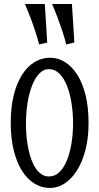

<svg xmlns="http://www.w3.org/2000/svg" viewBox="-20 -932 497 961"><path d="M423.3 -316.9Q423.3 -240.7 407.5 -180.4Q391.6 -120.1 364.7 -78.1Q337.9 -36.1 303.2 -13.7Q268.6 8.8 230.5 8.8Q188 8.8 152.1 -13.4Q116.2 -35.6 89.8 -77.4Q63.5 -119.1 48.6 -179.7Q33.7 -240.2 33.7 -316.9Q33.7 -395 48.8 -455.8Q64 -516.6 90.6 -558.1Q117.2 -599.6 153.1 -621.3Q189 -643.1 230.5 -643.1Q270 -643.1 305.2 -621.3Q340.3 -599.6 366.7 -558.1Q393.1 -516.6 408.2 -455.8Q423.3 -395 423.3 -316.9ZM225.1 -48.8Q255.4 -48.8 278.1 -71.3Q300.8 -93.8 315.7 -131.1Q330.6 -168.5 338.1 -216.6Q345.7 -264.6 345.7 -315.4Q345.7 -366.7 338.1 -415.3Q330.6 -463.9 315.4 -502Q300.3 -540 277.6 -563Q254.9 -585.9 225.1 -585.9Q196.8 -585.9 175.3 -562.5Q153.8 -539.1 139.2 -500.5Q124.5 -461.9 117.2 -412.6Q109.9 -363.3 109.9 -311.5Q109.9 -277.8 113 -245.4Q116.2 -212.9 122.6 -183.6Q128.9 -154.3 138.4 -129.6Q147.9 -105 160.6 -86.9Q173.3 -68.8 189.5 -58.8Q205.6 -48.8 225.1 -48.8ZM216.3 -719.2 175.8 -709.5Q167.5 -742.7 155.5 -778.6Q143.6 -814.5 132.3 -844.2Q119.1 -878.9 105 -912.1H204.1Q206.1 -884.3 208 -853Q210 -826.2 211.9 -791.5Q213.9 -756.8 216.3 -719.2ZM352.1 -719.2 311.5 -709.5Q303.2 -742.7 291.3 -778.6Q279.3 -814.5 268.1 -844.2Q254.9 -878.9 240.7 -912.1H339.8Q341.8 -884.3 343.8 -853Q345.7 -826.2 347.7 -791.5Q349.6 -756.8 352.1 -719.2Z"/></svg>

Font: Smythe
Style: Regular
Weight: 400
Version: Version 1.000